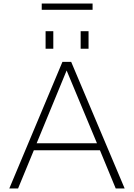

<svg xmlns="http://www.w3.org/2000/svg" viewBox="-20 -1075 764 1095"><path d="M533 -258H189L360 -673ZM691 0 386 -722H336L33 0H83L173 -218H550L640 0ZM284 -897H240V-797H284ZM508 -1055H218V-1019H508ZM485 -897H440V-797H485Z"/></svg>

Font: Perun ExtraLight
Style: Regular
Weight: 200
Foundry: Copyright (c) Stefan Peev, Context Ltd, 2016
Version: Version 1.089